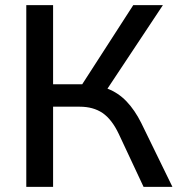

<svg xmlns="http://www.w3.org/2000/svg" viewBox="-20 -725 696 745"><path d="M82 0V-705H186V-398H299L497 -705H612L397 -381Q439 -365 471 -331.5Q503 -298 528 -248L649 0H537L441 -205Q414 -262 378 -286.5Q342 -311 289 -311H186V0Z"/></svg>

Font: Nunito Sans SemiBold
Style: Regular
Weight: 600
Designer: Vernon Adams
Foundry: Vernon Adams
Version: Version 3.101; ttfautohint (v1.8.4.7-5d5b);gftools[0.9.27]